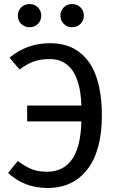

<svg xmlns="http://www.w3.org/2000/svg" viewBox="-20 -914 577 946"><path d="M126 -779.8Q101.1 -779.8 84.5 -796.1Q67.9 -812.5 67.9 -836.9Q67.9 -861.3 84.5 -877.7Q101.1 -894 126 -894Q150.4 -894 166.7 -877.7Q183.1 -861.3 183.1 -836.9Q183.1 -812.5 166.7 -796.1Q150.4 -779.8 126 -779.8ZM335 -779.8Q310.5 -779.8 294.2 -796.1Q277.8 -812.5 277.8 -836.9Q277.8 -861.3 294.2 -877.7Q310.5 -894 335 -894Q359.9 -894 376.5 -877.7Q393.1 -861.3 393.1 -836.9Q393.1 -812.5 376.5 -796.1Q359.9 -779.8 335 -779.8ZM227.1 -701.2Q271.5 -701.2 309.3 -689.2Q347.2 -677.2 379.4 -650.4Q411.6 -623.5 434.1 -582.8Q456.5 -542 469.2 -481.7Q481.9 -421.4 481.9 -345.2Q481.9 -172.9 411.1 -80.3Q340.3 12.2 213.9 12.2Q99.6 12.2 20 -62L67.9 -121.1Q102.5 -94.7 134.3 -81.3Q166 -67.9 210.9 -67.9Q375.5 -67.9 380.9 -315.9H113.8V-394H380.9Q378.9 -457 366 -502.4Q353 -547.9 331.8 -573.7Q310.5 -599.6 284.4 -611.3Q258.3 -623 226.1 -623Q180.2 -623 146.7 -611.1Q113.3 -599.1 76.2 -571.8L26.9 -629.9Q112.8 -701.2 227.1 -701.2Z"/></svg>

Font: FiraGO
Style: Regular
Weight: 400
Designer: bBox Type
Foundry: bBox Type GmbH
Version: Version 1.001;PS 001.001;hotconv 1.0.88;makeotf.lib2.5.64775